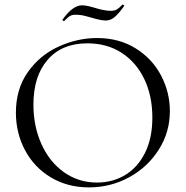

<svg xmlns="http://www.w3.org/2000/svg" viewBox="-20 -801 806 833"><path d="M49 -312Q49 -415 101 -488.5Q153 -562 234.5 -599Q316 -636 401 -636Q496 -636 568 -591.5Q640 -547 678.5 -474Q717 -401 717 -319Q717 -228 669 -152Q621 -76 540.5 -32Q460 12 366 12Q273 12 200.5 -31.5Q128 -75 88.5 -149.5Q49 -224 49 -312ZM641 -291Q641 -385 606 -458Q571 -531 507.5 -572Q444 -613 359 -613Q249 -613 187 -542Q125 -471 125 -347Q125 -253 160 -175.5Q195 -98 258 -53.5Q321 -9 401 -9Q469 -9 523.5 -42Q578 -75 609.5 -138.5Q641 -202 641 -291ZM511 -781H512Q515 -781 517.5 -778.5Q520 -776 518 -774Q492 -738 475 -725Q458 -712 439 -712Q418 -712 378 -724Q374 -725 352.5 -731Q331 -737 308 -737Q292 -737 283.5 -731.5Q275 -726 268.5 -719.5Q262 -713 259 -710H257Q254 -710 252 -712.5Q250 -715 252 -717Q296 -778 336 -778Q350 -778 367.5 -773.5Q385 -769 388 -768Q432 -754 461 -754Q478 -754 488.5 -761Q499 -768 511 -781Z"/></svg>

Font: Cormorant Infant
Style: Regular
Weight: 400
Designer: Christian Thalmann (Catharsis Fonts)
Foundry: Catharsis Fonts
Version: Version 4.000